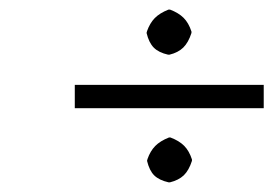

<svg xmlns="http://www.w3.org/2000/svg" viewBox="-20 -436 571 401"><path d="M286.1 -367.2 287.1 -371.1Q293 -387.7 303.2 -398.2Q313.5 -408.7 332 -416H335Q353 -409.2 363.5 -398.7Q374 -388.2 379.9 -370.1V-367.2Q373.5 -347.2 362.8 -336.7Q352.1 -326.2 334 -321.8H331.1Q311.5 -326.2 301.3 -336.4Q291 -346.7 286.1 -367.2ZM287.1 -100.1 288.1 -104Q293.9 -120.6 304.2 -131.1Q314.5 -141.6 333 -148.9H335.9Q354 -142.1 364.5 -131.6Q375 -121.1 380.9 -103V-100.1Q374.5 -80.1 363.8 -69.8Q353 -59.6 335 -55.2H332Q312.5 -59.6 302.2 -69.6Q292 -79.6 287.1 -100.1ZM530.8 -258.8V-210H136.2V-258.8Z"/></svg>

Font: Linear Smooth
Style: Regular
Weight: 400
Designer: Philipp H. Poll, Flanker
Foundry: Philipp H. Poll, reworked by Flanker
Version: Version 1.061 | FøM Fix